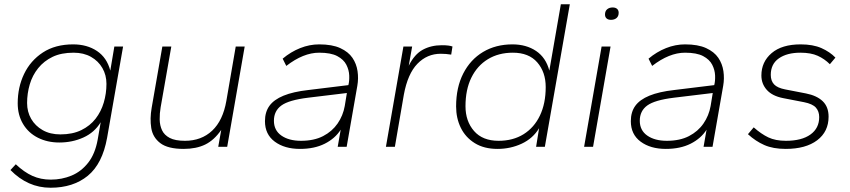

<svg xmlns="http://www.w3.org/2000/svg" viewBox="-20 -688 3984 900"><path d="M217 192Q163 192 116 171Q69 150 29 109L54 82Q93 119 132 136.5Q171 154 218 154Q270 154 315.5 135Q361 116 393.5 74.5Q426 33 438 -34L452 -115Q423 -67 371 -43.5Q319 -20 258 -20Q202 -20 157.5 -42.5Q113 -65 88 -107Q63 -149 63 -204Q63 -279 93 -341.5Q123 -404 181 -442Q239 -480 323 -480Q388 -480 434.5 -449Q481 -418 497 -357L516 -470H557L482 -42Q460 80 391.5 136Q323 192 217 192ZM263 -58Q320 -58 361 -78Q402 -98 428 -131.5Q454 -165 466.5 -207.5Q479 -250 479 -295Q479 -336 460 -369Q441 -402 406.5 -421.5Q372 -441 325 -441Q267 -441 226.5 -421.5Q186 -402 159 -368.5Q132 -335 119.5 -292.5Q107 -250 107 -205Q107 -164 126 -131Q145 -98 180 -78Q215 -58 263 -58Z M841 10Q767 10 731.5 -17Q696 -44 689 -88Q682 -132 691 -183L741 -470H783L733 -185Q728 -156 728.5 -128Q729 -100 739.5 -77.5Q750 -55 775.5 -41.5Q801 -28 847 -28Q924 -28 974.5 -75.5Q1025 -123 1041 -215L1085 -470H1127L1045 0H1003L1017 -79Q984 -31 942 -10.5Q900 10 841 10Z M1386 10Q1314 10 1268 -24Q1222 -58 1222 -120Q1222 -163 1243 -192Q1264 -221 1309 -239.5Q1354 -258 1425 -266L1613 -289Q1618 -308 1617 -334Q1616 -360 1603.5 -384.5Q1591 -409 1561 -425Q1531 -441 1476 -441Q1439 -441 1400.5 -425.5Q1362 -410 1322 -379L1305 -413Q1343 -445 1387 -462.5Q1431 -480 1476 -480Q1537 -480 1575 -462.5Q1613 -445 1632 -417Q1651 -389 1656 -354.5Q1661 -320 1655 -286L1605 0H1563L1577 -80Q1551 -39 1502.5 -14.5Q1454 10 1386 10ZM1391 -28Q1452 -28 1494.5 -50Q1537 -72 1562.5 -109Q1588 -146 1596 -191L1606 -252L1424 -230Q1334 -219 1299 -193.5Q1264 -168 1264 -122Q1264 -77 1299 -52.5Q1334 -28 1391 -28Z M1789 0 1871 -470H1912L1896 -380Q1923 -434 1962 -455Q2001 -476 2051 -476Q2069 -476 2081 -474.5Q2093 -473 2101 -470L2095 -432Q2082 -434 2070.5 -435Q2059 -436 2046 -436Q1982 -436 1936.5 -389Q1891 -342 1873 -244L1831 0Z M2312 10Q2249 10 2205.5 -17Q2162 -44 2140 -89Q2118 -134 2118 -189Q2118 -278 2151.5 -343.5Q2185 -409 2244.5 -444.5Q2304 -480 2382 -480Q2447 -480 2493 -449Q2539 -418 2555 -357L2609 -668H2651L2534 0H2493L2507 -87Q2478 -39 2425.5 -14.5Q2373 10 2312 10ZM2317 -28Q2385 -28 2434.5 -59Q2484 -90 2511 -146.5Q2538 -203 2538 -280Q2538 -350 2498.5 -395.5Q2459 -441 2384 -441Q2317 -441 2267 -410.5Q2217 -380 2189.5 -324Q2162 -268 2162 -190Q2162 -120 2202 -74Q2242 -28 2317 -28Z M2718 0 2800 -470H2842L2760 0ZM2844 -595Q2831 -595 2823.5 -601.5Q2816 -608 2816 -620Q2816 -636 2826 -644.5Q2836 -653 2852 -653Q2865 -653 2872.5 -646.5Q2880 -640 2880 -628Q2880 -612 2870 -603.5Q2860 -595 2844 -595Z M3101 10Q3029 10 2983 -24Q2937 -58 2937 -120Q2937 -163 2958 -192Q2979 -221 3024 -239.5Q3069 -258 3140 -266L3328 -289Q3333 -308 3332 -334Q3331 -360 3318.5 -384.5Q3306 -409 3276 -425Q3246 -441 3191 -441Q3154 -441 3115.5 -425.5Q3077 -410 3037 -379L3020 -413Q3058 -445 3102 -462.5Q3146 -480 3191 -480Q3252 -480 3290 -462.5Q3328 -445 3347 -417Q3366 -389 3371 -354.5Q3376 -320 3370 -286L3320 0H3278L3292 -80Q3266 -39 3217.5 -14.5Q3169 10 3101 10ZM3106 -28Q3167 -28 3209.5 -50Q3252 -72 3277.5 -109Q3303 -146 3311 -191L3321 -252L3139 -230Q3049 -219 3014 -193.5Q2979 -168 2979 -122Q2979 -77 3014 -52.5Q3049 -28 3106 -28Z M3663 10Q3604 10 3563 -8Q3522 -26 3486 -59L3513 -91Q3548 -60 3581.5 -44Q3615 -28 3664 -28Q3738 -28 3779 -57.5Q3820 -87 3820 -139Q3820 -166 3804.5 -183.5Q3789 -201 3749 -209L3651 -228Q3600 -238 3574.5 -266.5Q3549 -295 3549 -334Q3549 -398 3597 -439Q3645 -480 3733 -480Q3791 -480 3830.5 -462.5Q3870 -445 3896 -418L3870 -387Q3845 -412 3813 -426.5Q3781 -441 3732 -441Q3669 -441 3631 -414.5Q3593 -388 3593 -337Q3593 -309 3608.5 -292.5Q3624 -276 3660 -269L3758 -250Q3809 -240 3836.5 -213.5Q3864 -187 3864 -141Q3864 -71 3810.5 -30.5Q3757 10 3663 10Z"/></svg>

Font: Gantari ExtraLight
Style: Italic
Weight: 250
Italic angle: -10°
Designer: Anugrah Pasau
Foundry: Lafontype
Version: Version 1.000